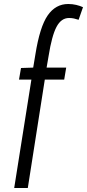

<svg xmlns="http://www.w3.org/2000/svg" viewBox="-20 -730 435 960"><path d="M204 -332 119 210H51L137 -332H75L85 -390L146 -392L157 -458Q179 -596 218.5 -653Q258 -710 321 -710Q342 -710 361 -705.5Q380 -701 395 -694L373 -631Q361 -635 350 -637.5Q339 -640 325 -640Q286 -640 262.5 -595.5Q239 -551 223 -450L213 -392H311L301 -332Z"/></svg>

Font: Georama Condensed
Style: Italic
Weight: 400
Width: 3
Italic angle: -9°
Designer: Jean-Baptiste Levee
Foundry: Production Type
Version: Version 1.000